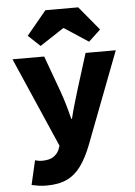

<svg xmlns="http://www.w3.org/2000/svg" viewBox="-61 -792 722 1026"><g transform="rotate(-5 300.0 -279.0)"><path d="M147 188Q124 188 104 185Q84 182 67 178L97 48Q107 51 116 52.5Q125 54 133 54Q173 54 194.5 40Q216 26 226 4L234 -18L24 -500H194L264 -308Q277 -272 288 -234.5Q299 -197 309 -156H313Q322 -194 333.5 -232.5Q345 -271 356 -308L416 -500H578L390 -8Q364 59 332.5 102.5Q301 146 257 167Q213 188 147 188ZM180 -558 116 -618 222 -746H398L504 -618L440 -558L312 -642H308Z"/></g></svg>

Font: Source Code Pro ExtraLight Black
Style: Regular
Weight: 900
Monospace: yes
Version: Version 1.018;hotconv 1.0.116;makeotfexe 2.5.65601